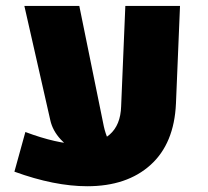

<svg xmlns="http://www.w3.org/2000/svg" viewBox="-20 -611 705 650"><path d="M275.4 19.5Q164.6 19.5 28.8 -29.8L65.9 -164.1Q119.6 -144 164.8 -133.8Q210 -123.5 247.1 -123Q314 -123 351.1 -155.3Q388.2 -187.5 390.1 -251L404.3 -590.8H589.4L575.7 -260.7Q569.8 -125 489.7 -52.7Q409.7 19.5 275.4 19.5ZM62.5 -590.8H248.5L331.5 -183.1Q336.9 -158.7 346.7 -137.5Q356.4 -116.2 377.4 -100.6H240.2Q213.4 -108.9 185.8 -138.7Q158.2 -168.5 150.4 -203.6Z"/></svg>

Font: Heebo Black
Style: Regular
Weight: 900
Designer: Oded Ezer
Foundry: Ezer Type House
Version: Version 3.100